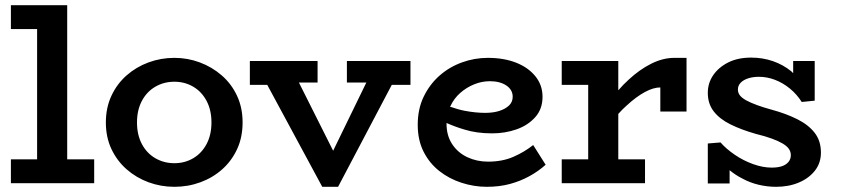

<svg xmlns="http://www.w3.org/2000/svg" viewBox="-20 -706 3240 740"><path d="M22 0V-92H123V-594H22V-686H239V-92H343V0Z M652 14Q600 14 552.5 -3.5Q505 -21 468 -53.5Q431 -86 409.5 -131.5Q388 -177 388 -234Q388 -291 409.5 -337Q431 -383 468 -415.5Q505 -448 552.5 -465.5Q600 -483 652 -483Q703 -483 750 -465.5Q797 -448 834.5 -415.5Q872 -383 893.5 -337Q915 -291 915 -234Q915 -177 894 -131.5Q873 -86 836.5 -53.5Q800 -21 752.5 -3.5Q705 14 652 14ZM652 -77Q692 -77 724.5 -96Q757 -115 776 -150.5Q795 -186 795 -234Q795 -282 776 -317.5Q757 -353 724.5 -372Q692 -391 652 -391Q612 -391 579 -372Q546 -353 527 -317.5Q508 -282 508 -234Q508 -186 527 -150.5Q546 -115 579 -96Q612 -77 652 -77Z M1222 14 1010 -379H943V-471H1204V-388H1132L1264 -125L1392 -388H1317V-471H1562V-379H1490L1283 14Z M1856 14Q1807 14 1759 -1.5Q1711 -17 1673 -47Q1635 -77 1612.5 -121.5Q1590 -166 1590 -225Q1590 -286 1613 -333.5Q1636 -381 1674 -414.5Q1712 -448 1760.5 -465.5Q1809 -483 1860 -483Q1922 -483 1969 -464.5Q2016 -446 2043.5 -412Q2071 -378 2071 -333Q2071 -286 2043 -254.5Q2015 -223 1971 -207.5Q1927 -192 1877 -192Q1816 -192 1769 -207Q1735 -217 1701 -232Q1701 -230 1701 -229Q1701 -183 1723 -150Q1745 -117 1781.5 -100Q1818 -83 1861 -83Q1916 -83 1958.5 -101.5Q2001 -120 2035 -147L2083 -71Q2055 -46 2020.5 -27Q1986 -8 1945.5 3Q1905 14 1856 14ZM1714 -295Q1745 -284 1771 -279Q1813 -271 1850 -271Q1881 -271 1904.5 -278.5Q1928 -286 1942 -299.5Q1956 -313 1956 -333Q1956 -360 1931.5 -376.5Q1907 -393 1868 -393Q1837 -393 1807.5 -381Q1778 -369 1754 -348Q1730 -327 1716 -297Q1715 -296 1714 -295Z M2145 0V-92H2247V-379H2145V-471H2363V-358Q2382 -380 2403 -399Q2445 -438 2490 -460.5Q2535 -483 2579 -483H2626V-276H2525V-369Q2498 -369 2465 -351Q2432 -333 2396 -300Q2379 -285 2363 -267V-92H2466V0Z M2971 14Q2937 14 2903.5 6Q2870 -2 2841 -18Q2815 -31 2792 -50V1H2708V-153L2757 -157Q2779 -132 2812 -109.5Q2845 -87 2882.5 -73.5Q2920 -60 2954 -60Q2978 -60 2994 -65.5Q3010 -71 3019 -82Q3028 -93 3028 -108Q3028 -121 3020.5 -132Q3013 -143 2997 -152.5Q2981 -162 2955.5 -171.5Q2930 -181 2893 -190Q2837 -206 2795.5 -226.5Q2754 -247 2731 -276.5Q2708 -306 2708 -348Q2708 -386 2729 -416.5Q2750 -447 2787 -465.5Q2824 -484 2875 -484Q2919 -484 2958.5 -470.5Q2998 -457 3030 -431Q3033 -428 3037 -424V-471H3120V-318L3070 -313Q3051 -343 3024 -365Q2997 -387 2966.5 -398.5Q2936 -410 2905 -410Q2882 -410 2863.5 -404Q2845 -398 2834.5 -387Q2824 -376 2824 -361Q2824 -348 2832 -338Q2840 -328 2856.5 -319Q2873 -310 2897.5 -301Q2922 -292 2955 -283Q3010 -268 3053 -246.5Q3096 -225 3120 -194Q3144 -163 3144 -118Q3144 -78 3121 -48.5Q3098 -19 3059 -2.5Q3020 14 2971 14Z"/></svg>

Font: BioRhyme ExtraBold SemiBold
Style: Regular
Weight: 600
Version: Version 1.600;gftools[0.9.33]